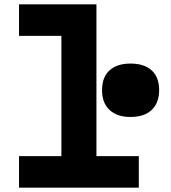

<svg xmlns="http://www.w3.org/2000/svg" viewBox="-20 -868 790 888"><path d="M68 -848H426V-146H622V0H68V-146H264V-702H68ZM584 -327Q521 -327 486.5 -359.5Q452 -392 452 -451Q452 -511 486.5 -542.5Q521 -574 584 -574Q647 -574 681.5 -542.5Q716 -511 716 -451Q716 -392 681.5 -359.5Q647 -327 584 -327Z"/></svg>

Font: Martian Mono SemiExpanded
Style: Bold
Weight: 700
Width: 6
Designer: Roman Shamin
Foundry: Evil Martians
Version: Version 1.000